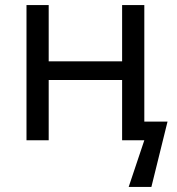

<svg xmlns="http://www.w3.org/2000/svg" viewBox="-20 -556 702 761"><path d="M85 0V-536H173V-313H464V-536H552V-74H644L580 185H490L552 0H464V-239H173V0Z"/></svg>

Font: Noto Sans IKEA
Style: Regular
Weight: 400
Designer: Monotype Design Team
Foundry: Monotype Imaging Inc.
Version: Version 2.001